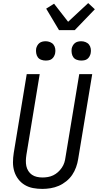

<svg xmlns="http://www.w3.org/2000/svg" viewBox="-20 -1215 640 1243"><path d="M254 8Q223 8 194 2.5Q165 -3 140.5 -17.5Q116 -32 98.5 -55Q81 -78 72.5 -105.5Q64 -133 64 -163.5Q64 -194 69 -225L153 -735H237L151 -213Q148 -194 147.5 -175.5Q147 -157 150.5 -140Q154 -123 163.5 -108Q173 -93 187 -83.5Q201 -74 218.5 -70Q236 -66 255 -66Q272 -66 290 -69Q308 -72 324.5 -80Q341 -88 355 -100.5Q369 -113 380 -129Q391 -145 396.5 -162.5Q402 -180 404 -197L493 -735H577L486 -185Q482 -159 472.5 -132.5Q463 -106 447.5 -83Q432 -60 409 -41.5Q386 -23 360.5 -12Q335 -1 307.5 3.5Q280 8 254 8ZM505 -823Q491 -823 477 -828Q463 -833 455 -844Q447 -855 444.5 -870Q442 -885 444 -900Q446 -910 451.5 -920Q457 -930 465.5 -936.5Q474 -943 484.5 -945.5Q495 -948 506 -948Q520 -948 534 -942.5Q548 -937 556.5 -926Q565 -915 567.5 -900Q570 -885 567 -870Q565 -860 559.5 -850Q554 -840 545.5 -833.5Q537 -827 526.5 -825Q516 -823 505 -823ZM275 -823Q261 -823 247 -828Q233 -833 225 -844Q217 -855 214.5 -870Q212 -885 214 -900Q216 -910 221.5 -920Q227 -930 235.5 -936.5Q244 -943 254.5 -945.5Q265 -948 276 -948Q290 -948 304 -942.5Q318 -937 326.5 -926Q335 -915 337.5 -900Q340 -885 337 -870Q335 -860 329.5 -850Q324 -840 315.5 -833.5Q307 -827 296.5 -825Q286 -823 275 -823ZM362 -1020 279 -1159 330 -1191 421 -1074 551 -1195 594 -1155 464 -1020Z"/></svg>

Font: Iosevka Extended Oblique
Style: Regular
Weight: 400
Width: 7
Italic angle: -9°
Monospace: yes
Designer: Belleve Invis
Foundry: Belleve Invis
Version: Version 32.0.1; ttfautohint (v1.8.4)